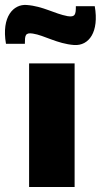

<svg xmlns="http://www.w3.org/2000/svg" viewBox="-62 -752 405 772"><path d="M45 -732C-7 -736 -57 -686 -38 -576H38C38 -609 39 -622 70 -617C116 -610 168 -576 236 -571C296 -567 337 -624 319 -727H243C243 -695 241 -682 210 -687C156 -697 112 -727 45 -732ZM238 -497H55V0H238Z"/></svg>

Font: Exo 2 Extra Bold
Style: Regular
Weight: 800
Designer: Natanael Gama
Version: Version 1.001;PS 001.001;hotconv 1.0.88;makeotf.lib2.5.64775